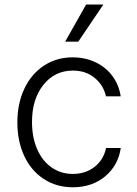

<svg xmlns="http://www.w3.org/2000/svg" viewBox="-20 -802 596 834"><path d="M296.5 11.4Q224.4 11.4 169.4 -25Q114.3 -61.4 84.9 -125.4Q55.4 -189.3 55.4 -270.2Q55.4 -351.6 85.4 -415.8Q115.4 -480.1 170.3 -516.5Q225.1 -552.9 295.5 -552.9Q349.4 -552.9 394.4 -531.8Q439.3 -510.7 468 -472.1Q496.8 -433.6 504.3 -383.5H440.3Q429.7 -431.8 391.3 -463.6Q353 -495.4 296.5 -495.4Q218 -495.4 168.5 -433.4Q119 -371.4 119 -272.4Q119 -206.3 141 -155Q163 -103.7 203.5 -75.1Q244 -46.5 296.5 -46.5Q351.2 -46.5 390.4 -76.9Q429.7 -107.2 440.7 -159.1H504.6Q493.6 -83.8 437 -36.2Q380.3 11.4 296.5 11.4ZM263.1 -621.1 354 -782.3H429L320 -621.1Z"/></svg>

Font: Inter Light BETA
Style: Regular
Weight: 300
Designer: Rasmus Andersson
Foundry: rsms
Version: Version 3.011;git-f93a4a705